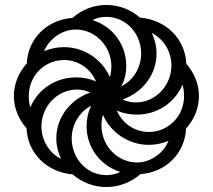

<svg xmlns="http://www.w3.org/2000/svg" viewBox="-20 -744 858 774"><path d="M409 10C459 10 509 -9 546 -42C649 -49 726 -127 730 -226C762 -261 782 -307 782 -357C782 -404 764 -449 731 -487C727 -586 651 -664 544 -673C508 -705 460 -724 409 -724C358 -724 309 -705 273 -672C171 -665 92 -589 88 -488C56 -453 36 -407 36 -357C36 -309 54 -264 87 -227C91 -128 167 -50 273 -41C310 -9 357 10 409 10ZM469 -396C483 -422 489 -450 489 -479C489 -561 437 -637 353 -663C370 -672 389 -676 409 -676C487 -676 549 -610 549 -528C549 -471 517 -420 469 -396ZM423 -433C392 -504 320 -554 238 -554C210 -554 183 -548 158 -538C179 -589 232 -625 286 -625C362 -625 429 -560 429 -476C429 -462 427 -447 423 -433ZM528 -331C510 -331 491 -335 474 -343C553 -370 611 -442 611 -528C611 -558 604 -586 592 -611C641 -586 671 -535 671 -480C671 -398 606 -331 528 -331ZM102 -311C98 -326 96 -342 96 -357C96 -438 159 -502 238 -502C296 -502 345 -467 367 -416C341 -427 314 -432 286 -432C208 -432 135 -388 102 -311ZM580 -212C522 -212 473 -247 451 -298C477 -287 504 -282 532 -282C610 -282 683 -326 716 -403C720 -388 722 -372 722 -357C722 -276 659 -212 580 -212ZM226 -104C182 -124 147 -176 147 -234C147 -316 212 -383 290 -383C308 -383 327 -379 344 -371C265 -344 207 -272 207 -186C207 -157 214 -129 226 -104ZM409 -38C331 -38 269 -104 269 -186C269 -243 301 -294 348 -318C335 -292 329 -264 329 -235C329 -153 381 -77 465 -51C447 -42 429 -38 409 -38ZM532 -89C456 -89 389 -154 389 -238C389 -252 391 -267 395 -281C426 -210 498 -160 580 -160C608 -160 635 -166 659 -176C639 -125 586 -89 532 -89Z"/></svg>

Font: Noto Serif Armenian Condensed Extra
Style: Regular
Weight: 800
Width: 3
Designer: Monotype Design Team
Foundry: Monotype Imaging Inc.
Version: Version 1.901